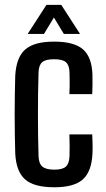

<svg xmlns="http://www.w3.org/2000/svg" viewBox="-20 -784 450 812"><path d="M273.5 -386Q274.5 -400.5 274.5 -417Q274.5 -433.5 274.5 -449.5Q274.5 -465.5 274 -478Q273 -508.5 258.8 -521Q244.5 -533.5 209 -533.5Q173 -533.5 158.5 -521Q144 -508.5 143 -478Q141.5 -431.5 141 -387.8Q140.5 -344 140.5 -301Q140.5 -258 141 -214.2Q141.5 -170.5 143 -124Q144 -92 159.5 -79.2Q175 -66.5 210 -66.5Q245 -66.5 259 -79.8Q273 -93 274 -124.5Q274.5 -144 274.5 -165.2Q274.5 -186.5 273.5 -215.5H370Q371 -200.5 371.5 -176Q372 -151.5 371 -134Q367.5 -58.5 330.2 -25.2Q293 8 210 8Q123 8 85.8 -25.5Q48.5 -59 44.5 -134Q43.5 -167 42.8 -209.8Q42 -252.5 42 -298.8Q42 -345 42.8 -388Q43.5 -431 44.5 -464.5Q49 -542 87 -575Q125 -608 209 -608Q293 -608 330.8 -575.5Q368.5 -543 371 -468Q371.5 -448.5 371.2 -425Q371 -401.5 370 -386ZM97 -640.5 176.5 -763.5H239L318.5 -640.5H250L208 -710L166 -640.5Z"/></svg>

Font: Big Shoulders Text Thin SemiBold
Style: Regular
Weight: 600
Version: Version 2.002